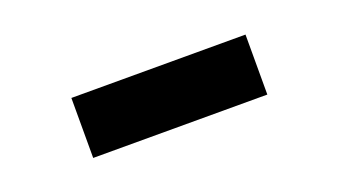

<svg xmlns="http://www.w3.org/2000/svg" viewBox="-29 -477 657 373"><g transform="rotate(-20 300.0 -290.0)"><path d="M120 -228V-352H480V-228Z"/></g></svg>

Font: M PLUS Code Latin Expanded
Style: Bold
Weight: 700
Width: 7
Designer: Coji Morishita
Foundry: UNDERFOREST DESIGN
Version: Version 1.002; ttfautohint (v1.8.3)